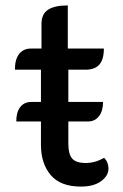

<svg xmlns="http://www.w3.org/2000/svg" viewBox="-20 -679 455 708"><path d="M380 -57Q380 -31 353 -11Q326 9 278 9Q203 9 167 -33.5Q131 -76 131 -145V-231H40Q40 -265 54.5 -284Q69 -303 95 -303H131V-422H35Q35 -461 51 -480.5Q67 -500 94 -500H133V-591Q133 -627 157 -643Q181 -659 230 -659V-500H363Q363 -460 346.5 -441Q330 -422 295 -422H232V-303H360Q360 -270 345 -250.5Q330 -231 304 -231H232V-149Q232 -111 246 -94.5Q260 -78 296 -78Q331 -78 364 -97Q380 -81 380 -57Z"/></svg>

Font: K2D Medium
Style: Regular
Weight: 500
Designer: Katatrad Aksorn Co.,Ltd.
Foundry: Cadson Demak Co.,Ltd.
Version: Version 1.000; ttfautohint (v1.6)